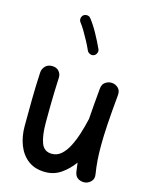

<svg xmlns="http://www.w3.org/2000/svg" viewBox="-135 -962 859 1102"><g transform="rotate(15 294.5 -411.0)"><path d="M532.2 -480Q522.5 -375.5 517.8 -302.2Q513.2 -229 513.2 -172.9Q513.2 -126.5 516.1 -87.4Q519 -48.3 525.4 -8.8Q529.8 16.6 516.8 32Q503.9 47.4 484.9 52.2Q463.4 57.1 442.1 46.9Q420.9 36.6 416 8.8Q411.6 -19 408.7 -45.9Q377 -2 335.7 26.4Q294.4 54.7 243.2 54.7Q181.2 54.7 140.9 24.2Q100.6 -6.3 80.8 -57.1Q61 -107.9 61 -169.4Q61 -247.1 62 -327.1Q63 -407.2 67.4 -489.3Q68.4 -510.3 83.3 -526.9Q98.1 -543.5 124 -543.5Q151.4 -543.5 165.5 -527.1Q179.7 -510.7 178.7 -489.3Q176.8 -448.2 175.5 -408.7Q174.3 -369.1 173.6 -324.5Q172.9 -279.8 172.9 -222.2Q172.9 -143.1 189.5 -99.6Q206.1 -56.2 252.4 -56.2Q283.7 -56.2 307.9 -77.4Q332 -98.6 350.3 -134.3Q368.7 -169.9 382.6 -213.9Q396.5 -257.8 406.7 -303.2L407.2 -304.7Q409.7 -344.7 413.6 -390.6Q417.5 -436.5 422.4 -490.2Q424.8 -516.6 443.8 -528.8Q462.9 -541 483.9 -538.6Q503.9 -536.6 519.3 -521.7Q534.7 -506.8 532.2 -480ZM221.7 -870.6Q231.4 -877.9 244.1 -876.7Q256.8 -875.5 264.2 -865.7Q288.6 -835 313.2 -790.3Q337.9 -745.6 355.5 -706.5Q360.8 -695.8 356 -683.3Q351.1 -670.9 340.3 -666Q329.6 -661.1 317.4 -665.8Q305.2 -670.4 299.8 -681.2Q289.1 -705.6 274.4 -733.2Q259.8 -760.7 244.6 -786.1Q229.5 -811.5 216.3 -828.1Q209 -837.9 210.7 -850.3Q212.4 -862.8 221.7 -870.6Z"/></g></svg>

Font: Mikhak-FD SemiBold
Style: Regular
Weight: 600
Designer: Amin Abedi
Version: Version 3.2